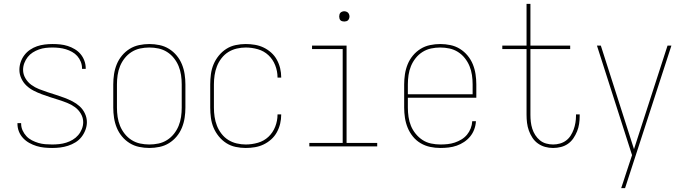

<svg xmlns="http://www.w3.org/2000/svg" viewBox="-20 -755 3540 990"><path d="M249 8Q229 8 208.5 6Q188 4 168.5 -2Q149 -8 131 -18Q113 -28 99 -43Q85 -58 77.5 -77Q70 -96 70 -117V-120H89V-117Q89 -99 96.5 -82.5Q104 -66 116 -53Q128 -40 144.5 -31.5Q161 -23 178 -18Q195 -13 213 -11.5Q231 -10 249 -10Q267 -10 285.5 -12Q304 -14 321.5 -19.5Q339 -25 355 -34.5Q371 -44 383 -58Q395 -72 402 -89.5Q409 -107 409 -125Q409 -148 397 -168.5Q385 -189 366.5 -202.5Q348 -216 326.5 -224.5Q305 -233 283 -240Q261 -247 239 -254Q217 -261 195.5 -269Q174 -277 153.5 -287.5Q133 -298 116.5 -313.5Q100 -329 90 -350.5Q80 -372 80 -395Q80 -415 86.5 -434.5Q93 -454 105.5 -470.5Q118 -487 135 -498.5Q152 -510 171 -516.5Q190 -523 210.5 -525.5Q231 -528 251 -528Q271 -528 290.5 -526Q310 -524 329 -518Q348 -512 365.5 -501.5Q383 -491 395.5 -476Q408 -461 415 -442Q422 -423 422 -403V-400H403V-403Q403 -420 396.5 -436.5Q390 -453 378.5 -466Q367 -479 351.5 -487.5Q336 -496 319.5 -501Q303 -506 285.5 -508Q268 -510 251 -510Q233 -510 215.5 -508Q198 -506 181 -500Q164 -494 149 -484.5Q134 -475 123 -461Q112 -447 105.5 -430Q99 -413 99 -395Q99 -372 111 -351.5Q123 -331 141.5 -317.5Q160 -304 181.5 -295.5Q203 -287 224.5 -280Q246 -273 268 -266Q290 -259 311.5 -251Q333 -243 353.5 -232.5Q374 -222 391 -206.5Q408 -191 418 -169.5Q428 -148 428 -125Q428 -105 420.5 -85Q413 -65 400 -48.5Q387 -32 369 -21Q351 -10 331 -3.5Q311 3 290.5 5.5Q270 8 249 8Z M750 8Q724 8 697.5 2.5Q671 -3 648.5 -17Q626 -31 609 -51.5Q592 -72 582 -96.5Q572 -121 568 -147.5Q564 -174 564 -200V-320Q564 -346 568 -372.5Q572 -399 582 -423.5Q592 -448 609 -468.5Q626 -489 648.5 -503Q671 -517 697.5 -522.5Q724 -528 750 -528Q776 -528 802.5 -522.5Q829 -517 851.5 -503Q874 -489 891 -468.5Q908 -448 918 -423.5Q928 -399 932 -372.5Q936 -346 936 -320V-200Q936 -174 932 -147.5Q928 -121 918 -96.5Q908 -72 891 -51.5Q874 -31 851.5 -17Q829 -3 802.5 2.5Q776 8 750 8ZM750 -10Q774 -10 797.5 -15Q821 -20 841.5 -33Q862 -46 877 -65Q892 -84 901 -106Q910 -128 913.5 -152Q917 -176 917 -200V-320Q917 -344 913.5 -368Q910 -392 901 -414Q892 -436 877 -455Q862 -474 841.5 -487Q821 -500 797.5 -505Q774 -510 750 -510Q726 -510 702.5 -505Q679 -500 658.5 -487Q638 -474 623 -455Q608 -436 599 -414Q590 -392 586.5 -368Q583 -344 583 -320V-200Q583 -176 586.5 -152Q590 -128 599 -106Q608 -84 623 -65Q638 -46 658.5 -33Q679 -20 702.5 -15Q726 -10 750 -10Z M1247 8Q1221 8 1195 2.5Q1169 -3 1147 -17Q1125 -31 1108 -52Q1091 -73 1081 -97Q1071 -121 1067.5 -147.5Q1064 -174 1064 -200V-320Q1064 -346 1067.5 -372.5Q1071 -399 1081 -423Q1091 -447 1108 -468Q1125 -489 1147 -503Q1169 -517 1195 -522.5Q1221 -528 1247 -528Q1271 -528 1294.5 -524Q1318 -520 1339 -510Q1360 -500 1378 -484Q1396 -468 1407.5 -447Q1419 -426 1424.5 -403Q1430 -380 1430 -356V-355H1411V-356Q1411 -388 1399 -418.5Q1387 -449 1364 -470.5Q1341 -492 1310 -501Q1279 -510 1247 -510Q1224 -510 1200.5 -504.5Q1177 -499 1157 -486.5Q1137 -474 1122 -454.5Q1107 -435 1098.5 -413Q1090 -391 1086.5 -367.5Q1083 -344 1083 -320V-200Q1083 -176 1086.5 -152.5Q1090 -129 1098.5 -107Q1107 -85 1122 -65.5Q1137 -46 1157 -33.5Q1177 -21 1200.5 -15.5Q1224 -10 1247 -10Q1279 -10 1310 -19Q1341 -28 1364 -49.5Q1387 -71 1399 -101.5Q1411 -132 1411 -164V-165H1430V-164Q1430 -140 1424.5 -117Q1419 -94 1407.5 -73Q1396 -52 1378 -36Q1360 -20 1339 -10Q1318 0 1294.5 4Q1271 8 1247 8Z M1575 0V-18H1747V-502H1589V-520H1767V-18H1925V0ZM1755 -644Q1750 -644 1744.5 -645.5Q1739 -647 1735.5 -650.5Q1732 -654 1730.5 -659.5Q1729 -665 1729 -670Q1729 -675 1730.5 -680.5Q1732 -686 1735.5 -689.5Q1739 -693 1744.5 -695Q1750 -697 1755 -697Q1760 -697 1765.5 -695Q1771 -693 1774.5 -689.5Q1778 -686 1780 -680.5Q1782 -675 1782 -670Q1782 -665 1780 -659.5Q1778 -654 1774.5 -650.5Q1771 -647 1765.5 -645.5Q1760 -644 1755 -644Z M2251 8Q2224 8 2198 2.5Q2172 -3 2149 -16.5Q2126 -30 2109 -51Q2092 -72 2082 -96.5Q2072 -121 2068 -147.5Q2064 -174 2064 -200V-320Q2064 -346 2068 -372.5Q2072 -399 2082 -423.5Q2092 -448 2109 -468.5Q2126 -489 2148.5 -503Q2171 -517 2197.5 -522.5Q2224 -528 2250 -528Q2276 -528 2302.5 -522.5Q2329 -517 2351.5 -503Q2374 -489 2391 -468.5Q2408 -448 2418 -423.5Q2428 -399 2432 -372.5Q2436 -346 2436 -320V-251H2083V-200Q2083 -176 2086.5 -152Q2090 -128 2099 -106Q2108 -84 2123.5 -65Q2139 -46 2159 -33Q2179 -20 2203 -15Q2227 -10 2251 -10Q2270 -10 2288.5 -12Q2307 -14 2325 -20Q2343 -26 2359.5 -36Q2376 -46 2388 -60.5Q2400 -75 2407 -93Q2414 -111 2415 -130H2434Q2433 -109 2425.5 -88.5Q2418 -68 2404.5 -51.5Q2391 -35 2373 -23Q2355 -11 2335 -4Q2315 3 2293.5 5.5Q2272 8 2251 8ZM2083 -269H2417V-320Q2417 -344 2413.5 -368Q2410 -392 2401 -414Q2392 -436 2377 -455Q2362 -474 2341.5 -487Q2321 -500 2297.5 -505Q2274 -510 2250 -510Q2226 -510 2202.5 -505Q2179 -500 2158.5 -487Q2138 -474 2123 -455Q2108 -436 2099 -414Q2090 -392 2086.5 -368Q2083 -344 2083 -320Z M2832 8Q2811 8 2791 2.5Q2771 -3 2754 -15Q2737 -27 2725.5 -44.5Q2714 -62 2707 -81.5Q2700 -101 2697.5 -121.5Q2695 -142 2695 -163V-502H2570V-520H2695V-735H2715V-520H2920V-502H2715V-163Q2715 -145 2717 -127Q2719 -109 2724.5 -91.5Q2730 -74 2740 -58.5Q2750 -43 2764 -31.5Q2778 -20 2796 -15Q2814 -10 2832 -10Q2850 -10 2867.5 -15Q2885 -20 2899 -30.5Q2913 -41 2922.5 -56Q2932 -71 2938 -87.5Q2944 -104 2947 -122Q2950 -140 2950 -157V-165H2969V-156Q2969 -136 2966 -116Q2963 -96 2955.5 -77.5Q2948 -59 2936.5 -42Q2925 -25 2908.5 -13.5Q2892 -2 2872 3Q2852 8 2832 8Z M3183 215Q3189 198 3194.5 180.5Q3200 163 3206 145L3239 45L3058 -520H3078L3249 14L3422 -520H3442L3203 215Z"/></svg>

Font: Iosevka Thin
Style: Regular
Weight: 100
Monospace: yes
Designer: Belleve Invis
Foundry: Belleve Invis
Version: Version 32.5.0; ttfautohint (v1.8.4)